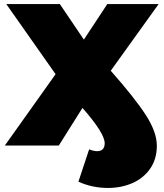

<svg xmlns="http://www.w3.org/2000/svg" viewBox="-20 -720 813 950"><path d="M528 -370Q648 -234 702 -150Q756 -66 756 1Q756 67 723 114.5Q690 162 635 186Q580 210 514 210Q437 210 368 179L421 19Q444 28 461 28Q479 28 488.5 18Q498 8 498 -11Q498 -61 388 -186L271 0H4L255 -353L11 -700H276L395 -524L511 -700H765Z"/></svg>

Font: Montserrat Alternates Black
Style: Regular
Weight: 900
Designer: Julieta Ulanovsky
Foundry: Julieta Ulanovsky
Version: Version 7.200